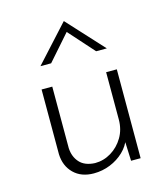

<svg xmlns="http://www.w3.org/2000/svg" viewBox="-101 -726 711 816"><g transform="rotate(-15 254.5 -318.0)"><path d="M212 11Q157 11 124 -21.5Q91 -54 89 -106V-391H136V-120Q138 -82 160.5 -57Q183 -32 228 -30Q266 -30 299 -50Q332 -70 352.5 -104.5Q373 -139 373 -183V-391H420V0H378L373 -123L380 -96Q370 -66 344.5 -41.5Q319 -17 284.5 -3Q250 11 212 11ZM355 -488 246 -610 267 -613 157 -488H110L255 -647H256L402 -488Z"/></g></svg>

Font: Josefin Sans Thin Light
Style: Regular
Weight: 300
Version: Version 2.000